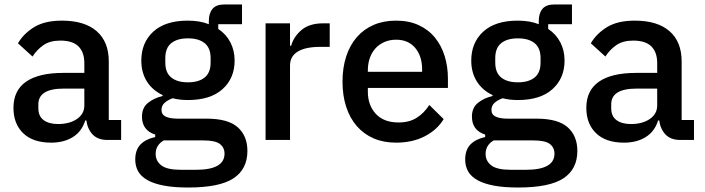

<svg xmlns="http://www.w3.org/2000/svg" viewBox="-20 -624 3143 856"><path d="M459 0Q416 0 393 -24.5Q370 -49 365 -87H360Q345 -38 305 -13Q265 12 208 12Q127 12 83.5 -30Q40 -72 40 -143Q40 -221 96.5 -260Q153 -299 262 -299H356V-343Q356 -391 330 -417Q304 -443 249 -443Q203 -443 174 -423Q145 -403 125 -372L60 -431Q86 -475 133 -503.5Q180 -532 256 -532Q357 -532 411 -485Q465 -438 465 -350V-89H520V0ZM239 -71Q290 -71 323 -93.5Q356 -116 356 -154V-229H264Q151 -229 151 -159V-141Q151 -106 174.5 -88.5Q198 -71 239 -71Z M1083 49Q1083 130 1021 171Q959 212 819 212Q755 212 710.5 203.5Q666 195 637.5 179Q609 163 596 140Q583 117 583 87Q583 44 606.5 20Q630 -4 672 -13V-24Q613 -43 613 -104Q613 -144 640 -165.5Q667 -187 705 -196V-200Q659 -222 634.5 -261.5Q610 -301 610 -354Q610 -434 663.5 -483Q717 -532 817 -532Q872 -532 911 -516V-530Q911 -565 927.5 -584.5Q944 -604 979 -604H1059V-516H953V-495Q988 -472 1007 -435.5Q1026 -399 1026 -354Q1026 -275 972 -226.5Q918 -178 818 -178Q780 -178 750 -186Q730 -179 715 -166.5Q700 -154 700 -134Q700 -113 719 -104Q738 -95 773 -95H901Q997 -95 1040 -56.5Q1083 -18 1083 49ZM981 61Q981 34 960.5 18Q940 2 886 2H710Q674 23 674 62Q674 94 699.5 113.5Q725 133 786 133H854Q981 133 981 61ZM818 -257Q866 -257 892.5 -278.5Q919 -300 919 -345V-365Q919 -410 892.5 -431.5Q866 -453 818 -453Q770 -453 743.5 -431.5Q717 -410 717 -365V-345Q717 -300 743.5 -278.5Q770 -257 818 -257Z M1164 0V-520H1273V-420H1278Q1289 -460 1324 -490Q1359 -520 1421 -520H1450V-415H1407Q1342 -415 1307.5 -394Q1273 -373 1273 -332V0Z M1746 12Q1690 12 1646 -7Q1602 -26 1571 -61.5Q1540 -97 1523.5 -147.5Q1507 -198 1507 -260Q1507 -322 1523.5 -372.5Q1540 -423 1571 -458.5Q1602 -494 1646 -513Q1690 -532 1746 -532Q1803 -532 1846.5 -512Q1890 -492 1919 -456.5Q1948 -421 1962.5 -374Q1977 -327 1977 -273V-232H1620V-215Q1620 -155 1655.5 -116.5Q1691 -78 1757 -78Q1805 -78 1838 -99Q1871 -120 1894 -156L1958 -93Q1929 -45 1874 -16.5Q1819 12 1746 12ZM1746 -447Q1718 -447 1694.5 -437Q1671 -427 1654.5 -409Q1638 -391 1629 -366Q1620 -341 1620 -311V-304H1862V-314Q1862 -374 1831 -410.5Q1800 -447 1746 -447Z M2554 49Q2554 130 2492 171Q2430 212 2290 212Q2226 212 2181.5 203.5Q2137 195 2108.5 179Q2080 163 2067 140Q2054 117 2054 87Q2054 44 2077.5 20Q2101 -4 2143 -13V-24Q2084 -43 2084 -104Q2084 -144 2111 -165.5Q2138 -187 2176 -196V-200Q2130 -222 2105.5 -261.5Q2081 -301 2081 -354Q2081 -434 2134.5 -483Q2188 -532 2288 -532Q2343 -532 2382 -516V-530Q2382 -565 2398.5 -584.5Q2415 -604 2450 -604H2530V-516H2424V-495Q2459 -472 2478 -435.5Q2497 -399 2497 -354Q2497 -275 2443 -226.5Q2389 -178 2289 -178Q2251 -178 2221 -186Q2201 -179 2186 -166.5Q2171 -154 2171 -134Q2171 -113 2190 -104Q2209 -95 2244 -95H2372Q2468 -95 2511 -56.5Q2554 -18 2554 49ZM2452 61Q2452 34 2431.5 18Q2411 2 2357 2H2181Q2145 23 2145 62Q2145 94 2170.5 113.5Q2196 133 2257 133H2325Q2452 133 2452 61ZM2289 -257Q2337 -257 2363.5 -278.5Q2390 -300 2390 -345V-365Q2390 -410 2363.5 -431.5Q2337 -453 2289 -453Q2241 -453 2214.5 -431.5Q2188 -410 2188 -365V-345Q2188 -300 2214.5 -278.5Q2241 -257 2289 -257Z M3013 0Q2970 0 2947 -24.5Q2924 -49 2919 -87H2914Q2899 -38 2859 -13Q2819 12 2762 12Q2681 12 2637.5 -30Q2594 -72 2594 -143Q2594 -221 2650.5 -260Q2707 -299 2816 -299H2910V-343Q2910 -391 2884 -417Q2858 -443 2803 -443Q2757 -443 2728 -423Q2699 -403 2679 -372L2614 -431Q2640 -475 2687 -503.5Q2734 -532 2810 -532Q2911 -532 2965 -485Q3019 -438 3019 -350V-89H3074V0ZM2793 -71Q2844 -71 2877 -93.5Q2910 -116 2910 -154V-229H2818Q2705 -229 2705 -159V-141Q2705 -106 2728.5 -88.5Q2752 -71 2793 -71Z"/></svg>

Font: IBM Plex Sans KR Medium
Style: Regular
Weight: 500
Designer: Mike Abbink; Paul van der Laan; Pieter van Rosmalen; Wujin Sim; Chorong Kim; Dohee Lee;
Foundry: Sandoll Inc.
Version: Version 1.001